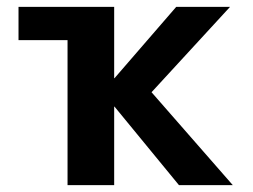

<svg xmlns="http://www.w3.org/2000/svg" viewBox="-20 -540 738 560"><path d="M177 -423H34V-520H313V-312H314L494 -520H651L422 -271L659 0H502L314 -229H313V0H177Z"/></svg>

Font: M PLUS 1p
Style: Bold
Weight: 700
Version: Version 1.062